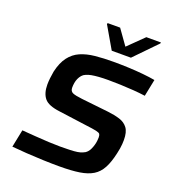

<svg xmlns="http://www.w3.org/2000/svg" viewBox="-159 -1026 1049 1157"><g transform="rotate(20 365.0 -447.5)"><path d="M353 8Q304 8 248.5 6Q193 4 141 0.5Q89 -3 47 -7L70 -120Q111 -117 156 -113.5Q201 -110 243.5 -108Q286 -106 316 -106Q354 -106 380.5 -107Q407 -108 427 -111Q447 -114 461 -121Q475 -126 484.5 -136.5Q494 -147 500 -160Q506 -173 510 -187Q514 -201 515.5 -214Q517 -227 517 -236Q517 -251 512.5 -258Q508 -265 487.5 -269.5Q467 -274 418 -280L241 -304Q168 -313 142.5 -344Q117 -375 117 -431Q117 -450 119.5 -472.5Q122 -495 126 -517Q140 -578 167.5 -614Q195 -650 235 -667.5Q275 -685 328 -690.5Q381 -696 447 -696Q491 -696 540.5 -694Q590 -692 635.5 -687.5Q681 -683 714 -677L692 -568Q657 -573 615 -576Q573 -579 531.5 -580.5Q490 -582 454 -582Q419 -582 392.5 -580Q366 -578 347 -574.5Q328 -571 313 -564Q300 -559 290.5 -548Q281 -537 275 -523.5Q269 -510 266.5 -495Q264 -480 264 -465Q264 -442 281 -434Q298 -426 343 -421L516 -402Q560 -397 593.5 -386.5Q627 -376 646 -350.5Q665 -325 665 -274Q665 -262 664 -248Q663 -234 660.5 -218.5Q658 -203 654 -186Q641 -126 620.5 -87.5Q600 -49 566.5 -28.5Q533 -8 481.5 0Q430 8 353 8ZM412 -755 330 -896 332 -903H412L481 -806L580 -903H674L672 -896L535 -755Z"/></g></svg>

Font: Saira Expanded SemiBold
Style: Italic
Weight: 600
Width: 7
Italic angle: -12°
Designer: Hector Gatti with collaboration of the Omnibus-Type team
Foundry: Omnibus-Type
Version: Version 1.101